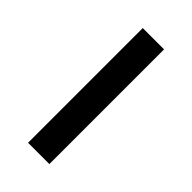

<svg xmlns="http://www.w3.org/2000/svg" viewBox="-163 -528 573 573"><g transform="rotate(45 123.0 -242.0)"><path d="M169 0V-484H79V0Z"/></g></svg>

Font: Gamestation Text
Style: Bold
Weight: 400
Designer: Jonas Hecksher
Foundry: Jonas Hecksher, Playtypeª, e-types AS
Version: Version 1.003